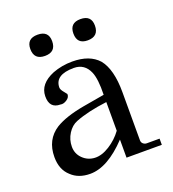

<svg xmlns="http://www.w3.org/2000/svg" viewBox="-119 -714 738 818"><g transform="rotate(-20 250.0 -305.0)"><path d="M386 -575Q386 -526 336 -526Q288 -526 288 -574Q288 -622 337 -622Q386 -622 386 -575ZM192 -575Q192 -526 142.5 -526Q93 -526 93 -575Q93 -622 142.5 -622Q192 -622 192 -575ZM480 -28V0H320V-82Q231 12 152 12Q99 12 67 -19Q32 -50 32 -107Q32 -186 93 -225Q139 -253 222 -268L320 -285Q322 -356 308 -389Q288 -436 239 -436Q154 -436 153 -379Q153 -369 164.5 -355.5Q176 -342 176 -341Q177 -326 161.5 -316Q146 -306 133 -309Q83 -309 84 -364.5Q85 -420 153 -448Q195 -464 242 -464Q321 -464 360 -420Q399 -372 399 -268V-50Q399 -40 406 -34Q413 -28 422 -28ZM320 -122V-252Q233 -241 177 -219Q151 -209 134 -182Q117 -155 117 -123Q117 -91 139.5 -69Q162 -47 193.5 -45.5Q225 -44 260.5 -66.5Q296 -89 320 -122Z"/></g></svg>

Font: GFS Didot
Style: Regular
Weight: 400
Designer: Takis Katsoulidis and George D. Matthiopoulos
Foundry: Takis Katsoulidis and George D. Matthiopoulos
Version: Version 1.0